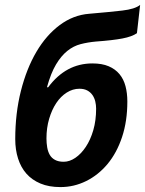

<svg xmlns="http://www.w3.org/2000/svg" viewBox="-20 -747 590 781"><path d="M176 -392Q248 -489 356 -489Q395 -489 422 -477.5Q449 -466 466 -445.5Q483 -425 490.5 -396.5Q498 -368 498 -334Q498 -254 476.5 -189.5Q455 -125 417.5 -80Q380 -35 330.5 -10.5Q281 14 226 14Q179 14 144.5 -0.5Q110 -15 87.5 -40.5Q65 -66 53.5 -102Q42 -138 42 -181Q42 -286 65 -377Q88 -468 128 -536Q168 -604 223 -645Q278 -686 343 -691Q425 -698 477 -704Q529 -710 550 -727L537 -612Q517 -598 478 -590.5Q439 -583 370 -578Q337 -575 308 -567.5Q279 -560 254 -540Q229 -520 208 -485Q187 -450 171 -392ZM169 -184Q169 -165 172 -147.5Q175 -130 182.5 -117Q190 -104 204 -96.5Q218 -89 239 -89Q263 -89 286.5 -105Q310 -121 329 -149.5Q348 -178 359.5 -217.5Q371 -257 371 -305Q371 -320 367.5 -334.5Q364 -349 356 -360.5Q348 -372 335 -379Q322 -386 303 -386Q276 -386 251.5 -370.5Q227 -355 209 -328Q191 -301 180 -264Q169 -227 169 -184Z"/></svg>

Font: PT Sans
Style: Bold Italic
Weight: 700
Italic angle: -12°
Designer: A.Korolkova, O.Umpeleva, V.Yefimov
Foundry: ParaType Ltd
Version: Version 2.003W OFL